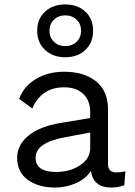

<svg xmlns="http://www.w3.org/2000/svg" viewBox="-20 -832 606 862"><path d="M363.5 -608Q329 -575 273 -575Q217 -575 182 -608Q147 -641 147 -694Q147 -747 182 -779.5Q217 -812 273 -812Q329 -812 363.5 -779.5Q398 -747 398 -694Q398 -641 363.5 -608ZM324 -743.5Q304 -763 273 -763Q242 -763 222 -743.5Q202 -724 202 -694Q202 -664 222 -644.5Q242 -625 273 -625Q304 -625 324 -644.5Q344 -664 344 -694Q344 -724 324 -743.5ZM503 -58Q523 -58 543 -63L538 0Q510 10 478 10Q400 10 388 -64Q365 -29 320.5 -9.5Q276 10 227 10Q153 10 105 -24.5Q57 -59 57 -124Q57 -181 107 -222.5Q157 -264 252 -280L385 -302V-330Q385 -380 354 -410Q323 -440 268 -440Q166 -440 125 -345L66 -388Q86 -444 140.5 -477Q195 -510 268 -510Q357 -510 411 -467Q465 -424 465 -340V-94Q465 -58 503 -58ZM231 -60Q294 -60 339.5 -90Q385 -120 385 -168V-237L273 -216Q140 -192 140 -124Q140 -60 231 -60Z"/></svg>

Font: Work Sans
Style: Regular
Weight: 400
Designer: Wei Huang
Foundry: Wei Huang
Version: Version 1.032;PS 001.032;hotconv 1.0.70;makeotf.lib2.5.58329